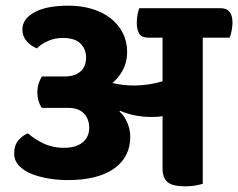

<svg xmlns="http://www.w3.org/2000/svg" viewBox="-20 -647 841 678"><path d="M696 -514V2Q686 5 670.5 8Q655 11 635 11Q589 11 571.5 -4Q554 -19 554 -53V-237Q545 -235 535 -234.5Q525 -234 513 -234Q484 -234 454.5 -240Q425 -246 404 -256L402 -253Q419 -239 429.5 -214Q440 -189 440 -164Q440 -92 382.5 -51.5Q325 -11 219 -11Q186 -11 152.5 -16.5Q119 -22 91.5 -33Q64 -44 47 -62Q30 -80 30 -106Q30 -134 45.5 -152Q61 -170 79 -176Q101 -156 133.5 -140.5Q166 -125 205 -125Q248 -125 271.5 -144Q295 -163 295 -196Q295 -227 276 -246.5Q257 -266 222 -266H128Q121 -275 116.5 -289Q112 -303 112 -320Q112 -338 116.5 -352Q121 -366 128 -377H208Q244 -377 264 -394.5Q284 -412 284 -444Q284 -473 264.5 -493Q245 -513 201 -513Q174 -513 150 -502.5Q126 -492 110 -476Q87 -486 73 -503Q59 -520 59 -543Q59 -580 101.5 -603.5Q144 -627 221 -627Q267 -627 305 -615.5Q343 -604 370.5 -582.5Q398 -561 413.5 -530.5Q429 -500 429 -463Q429 -428 414 -400Q399 -372 377 -354Q392 -350 413 -347.5Q434 -345 453 -345Q504 -345 554 -360V-514H504Q481 -514 472 -527.5Q463 -541 463 -568Q463 -579 465.5 -594Q468 -609 472 -618H760Q801 -618 801 -566Q801 -555 798 -539Q795 -523 791 -514Z"/></svg>

Font: Baloo 2
Style: Bold
Weight: 700
Designer: Sarang Kulkarni and Ek Type
Foundry: Ek Type
Version: Version 1.640;hotconv 1.0.111;makeotfexe 2.5.65597; ttfautoh